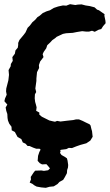

<svg xmlns="http://www.w3.org/2000/svg" viewBox="-20 -703 525 918"><path d="M255 18 235 14H216L194 13L177 15L169 8H153L139 3L121 -5H112L102 -16L89 -22L82 -38L64 -48L58 -59L51 -72L36 -80L35 -97L24 -112L18 -127L16 -139L15 -158L10 -173L7 -189L15 -203L1 -219L4 -232L12 -250L9 -266L10 -280L20 -319L23 -345L21 -368L31 -386L32 -397L41 -412L39 -430L51 -446L54 -462L65 -475L67 -488V-498L73 -512L93 -536L102 -548L112 -570L123 -581L135 -597L148 -608L159 -621L170 -628L185 -641L203 -649L219 -654L237 -665L258 -672L281 -677L297 -676L315 -683L340 -679L352 -681L370 -682L389 -677L409 -674L432 -668L444 -657L453 -654L480 -635L479 -628L484 -604L485 -592L473 -578L464 -564L452 -561L433 -551L420 -556L406 -552H391L373 -554L348 -550L328 -546L296 -544L281 -541L266 -534L251 -527L243 -520L230 -511L220 -500L206 -487L201 -472L189 -455L184 -444L188 -430L172 -409L166 -392L167 -378L157 -358L154 -327V-316L149 -280L153 -263L147 -252L146 -233L148 -216L152 -202L155 -190L153 -173L168 -165V-155L180 -145L196 -137L216 -127L233 -123L243 -121L253 -125L269 -122L302 -126L330 -129L343 -132H358L375 -125L391 -117L408 -109L413 -103L417 -86L420 -76L423 -49L412 -31L393 -18L364 -10L344 -3L324 5L309 4L297 10L273 13ZM199 195 177 193 155 189 144 183 135 176 122 170 128 155 127 143 140 123 148 113 178 112 190 114 210 111 219 102 210 91 202 82 181 83 170 77 160 66 162 42 168 24 177 7 197 1 201 -6 228 -17 251 -14 263 -4V8L270 19L267 28L274 38L290 47L300 54L303 65L306 86L305 98L301 110L300 125L290 144L282 157L264 167L255 177L237 188L217 190Z"/></svg>

Font: Winky Rough SemiBold
Style: Italic
Weight: 600
Italic angle: -8.97852°
Designer: Simon Atzbach
Foundry: typofactur
Version: Version 1.206; ttfautohint (v1.8.4.7-5d5b)